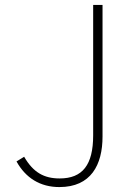

<svg xmlns="http://www.w3.org/2000/svg" viewBox="-20 -746 543 779"><path d="M221 13C349 13 396 -77 396 -192V-726H358V-197C358 -77 315 -22 222 -22C159 -22 115 -46 78 -110L47 -91C84 -24 143 13 221 13Z"/></svg>

Font: Noto Sans T Chinese Thin
Style: Regular
Weight: 100
Designer: Ryoko NISHIZUKA (kana & ideographs); Paul D. Hunt (Latin, Greek & Cyrillic); Wenlong ZHANG (bopomofo); Sandoll Communica
Foundry: Adobe Systems Incorporated
Version: Version 1.000;PS 1;hotconv 1.0.78;makeotf.lib2.5.61930